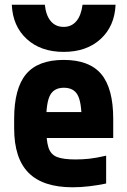

<svg xmlns="http://www.w3.org/2000/svg" viewBox="-20 -784 540 814"><path d="M288 10Q162 10 101 -51.5Q40 -113 40 -240V-280Q40 -409 90.5 -469.5Q141 -530 250 -530Q359 -530 409.5 -469.5Q460 -409 460 -280V-199H108V-309H350L326 -274Q326 -351 309 -381.5Q292 -412 251 -412Q210 -412 193 -381.5Q176 -351 176 -274V-246Q176 -188 185.5 -158.5Q195 -129 221.5 -118.5Q248 -108 300 -108Q329 -108 358 -111Q387 -114 430 -124V-6Q397 1 360 5.5Q323 10 288 10ZM250 -564Q153 -564 93.5 -618.5Q34 -673 30 -764H170Q175 -718 195.5 -694Q216 -670 250 -670Q283 -670 303.5 -694Q324 -718 330 -764H470Q466 -673 406.5 -618.5Q347 -564 250 -564Z"/></svg>

Font: M PLUS Code Latin
Style: Bold
Weight: 700
Designer: Coji Morishita
Foundry: UNDERFOREST DESIGN
Version: Version 1.002; ttfautohint (v1.8.3)